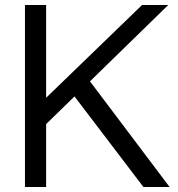

<svg xmlns="http://www.w3.org/2000/svg" viewBox="-20 -750 714 770"><path d="M80.1 0V-730H165V-357.9L549.8 -730H654.8L340.8 -423.8L660.2 0H555.2L278.8 -363.3L165 -252.4V0Z"/></svg>

Font: Miedinger*
Style: Book
Weight: 400
Version: Version 001.000